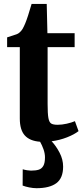

<svg xmlns="http://www.w3.org/2000/svg" viewBox="-20 -717 430 984"><path d="M382.5 -45Q361 -28 323.5 -13.2Q286 1.5 244.5 7Q267 30.5 285.2 65.2Q303.5 100 303.5 137Q303.5 196 268.8 221.8Q234 247.5 167 247.5Q150 247.5 130 243.5Q110 239.5 96 234L96.5 150.5Q106 153.5 118.5 155.5Q131 157.5 138.5 157.5Q163.5 157.5 178.8 152.5Q194 147.5 202.2 132.8Q210.5 118 210.5 89.5Q210.5 69.5 203 48.2Q195.5 27 185.5 9.5Q132.5 5.5 107 -23Q81.5 -51.5 81.5 -109.5V-475.5H16.5V-525.5L38 -532.5Q55.5 -538 64.5 -541.2Q73.5 -544.5 79 -549.5Q89 -557.5 95.5 -568.5Q102 -579.5 109.5 -597.5Q122 -627.5 142 -697H219.5L223 -547H362.5V-475.5H224V-185Q224 -134.5 228 -112.5Q232 -90.5 242.2 -84Q252.5 -77.5 275.5 -77.5Q297 -77.5 321.8 -83Q346.5 -88.5 364 -96Z"/></svg>

Font: Merriweather Text
Style: Bold
Weight: 700
Designer: Eben Sorkin
Foundry: Eben Sorkin
Version: Version 2.100